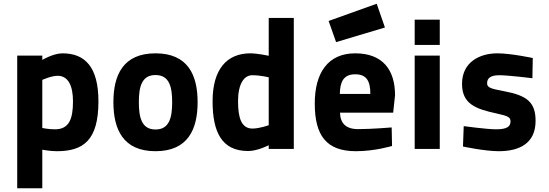

<svg xmlns="http://www.w3.org/2000/svg" viewBox="-20 -796 2934 1026"><path d="M72 210H206V4C206 4 247 12 284 12C427 12 506 -48 506 -254C506 -436 436 -511 314 -511C265 -511 206 -476 206 -476V-499H72ZM288 -391C346 -391 370 -335 370 -254C370 -160 349 -105 274 -105C239 -105 206 -112 206 -112V-369C206 -369 254 -391 288 -391Z M811 -511C637 -511 586 -394 586 -250C586 -106 637 12 811 12C985 12 1036 -106 1036 -250C1036 -394 985 -511 811 -511ZM811 -104C737 -104 722 -168 722 -250C722 -332 737 -395 811 -395C885 -395 900 -332 900 -250C900 -168 885 -104 811 -104Z M1550 -700H1416V-498C1416 -498 1355 -511 1318 -511C1192 -511 1116 -426 1116 -255C1116 -90 1165 11 1306 11C1357 11 1416 -20 1416 -20V0H1550ZM1329 -109C1271 -109 1252 -164 1252 -255C1252 -346 1283 -394 1328 -394C1371 -394 1416 -383 1416 -383V-127C1416 -127 1367 -109 1329 -109Z M1893 -106C1825 -106 1798 -141 1797 -194H2081L2091 -287C2091 -423 2025 -511 1878 -511C1732 -511 1662 -406 1662 -243C1662 -73 1723 12 1882 12C1984 12 2075 -16 2075 -16L2073 -115C2073 -115 1965 -106 1893 -106ZM1796 -294C1797 -356 1814 -399 1878 -399C1941 -399 1959 -360 1959 -294ZM1736 -684 1776 -571 2037 -649 1993 -776Z M2196 0H2330V-499H2196ZM2196 -556H2330V-691H2196Z M2827 -486C2827 -486 2710 -511 2638 -511C2543 -511 2449 -464 2449 -348C2449 -241 2521 -214 2632 -190C2697 -176 2708 -169 2708 -147C2708 -121 2691 -105 2632 -105C2581 -105 2458 -122 2458 -122L2454 -13C2454 -13 2571 12 2645 12C2760 12 2842 -33 2842 -150C2842 -251 2795 -286 2672 -309C2602 -322 2583 -328 2583 -351C2583 -378 2601 -394 2648 -394C2696 -394 2825 -378 2825 -378Z"/></svg>

Font: TitilliumMaps29L
Style: 999 wt
Weight: 900
Designer: Campivisivi
Foundry: Accademia di Belle Arti di Urbino and students of MA course of Visual design